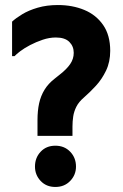

<svg xmlns="http://www.w3.org/2000/svg" viewBox="-20 -731 488 763"><path d="M268 -228V-191H129V-253Q129 -291 135.5 -320.5Q142 -350 157 -374.5Q172 -399 198 -419L218 -435Q245 -456 259 -476.5Q273 -497 273 -521Q273 -547 255.5 -564.5Q238 -582 202 -582Q176 -582 149.5 -573Q123 -564 100 -552Q77 -540 60.5 -527.5Q44 -515 38 -508H28V-645Q43 -659 68.5 -674.5Q94 -690 130 -700.5Q166 -711 210 -711Q268 -711 315 -691.5Q362 -672 390 -631.5Q418 -591 418 -529Q418 -485 401.5 -450.5Q385 -416 361 -390Q337 -364 314 -344Q293 -326 283.5 -307Q274 -288 271 -268.5Q268 -249 268 -228ZM200 12Q164 12 141.5 -12Q119 -36 119 -69Q119 -104 141.5 -128Q164 -152 200 -152Q236 -152 259 -128Q282 -104 282 -69Q282 -36 259 -12Q236 12 200 12Z"/></svg>

Font: Phudu Light SemiBold
Style: Regular
Weight: 600
Version: Version 1.005;gftools[0.9.23]